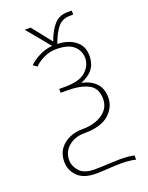

<svg xmlns="http://www.w3.org/2000/svg" viewBox="-163 -731 808 1049"><g transform="rotate(-20 241.5 -206.0)"><path d="M68.4 113.3Q68.4 51.8 112.8 15.6Q157.2 -20.5 223.6 -20.5Q293.9 -20.5 339.8 -52.2Q385.7 -84 385.7 -137.7Q385.7 -200.2 340.3 -224.1Q294.9 -248 216.8 -248H178.7V-270.5H212.9Q297.9 -270.5 334 -304.2Q370.1 -337.9 370.1 -380.9Q370.1 -422.9 338.4 -451.7Q306.6 -480.5 237.3 -480.5Q198.2 -480.5 164.1 -463.9Q129.9 -447.3 109.4 -425.8L86.9 -441.4Q105.5 -461.9 143.1 -481.4Q180.7 -501 222.7 -504.9L112.3 -638.7H146.5L236.3 -525.4Q257.8 -584 287.1 -616.7Q316.4 -649.4 365.2 -649.4H389.6V-626H371.1Q346.7 -626 328.1 -617.2Q309.6 -608.4 295.4 -588.9Q281.2 -569.3 272.9 -552.2Q264.6 -535.2 252.9 -504.9Q317.4 -502.9 356.9 -471.7Q396.5 -440.4 396.5 -384.8Q396.5 -294.9 303.7 -260.7Q415 -235.4 415 -135.7Q415 -79.1 368.7 -37.6Q322.3 3.9 224.6 3.9Q169.9 3.9 133.3 34.7Q96.7 65.4 96.7 114.3Q96.7 149.4 123.5 179.2Q150.4 209 210 209Q238.3 209 291 206.5Q343.8 204.1 355.5 204.1Q411.1 204.1 441.4 211.9V236.3Q407.2 227.5 355.5 227.5Q324.2 227.5 280.3 230.5Q236.3 233.4 210 233.4Q138.7 233.4 103.5 198.2Q68.4 163.1 68.4 113.3Z"/></g></svg>

Font: Gothic A1 Thin
Style: Regular
Weight: 250
Designer: HanYang I&C Co.,Ltd.
Foundry: HanYang I&C Co.,Ltd.
Version: Version 2.50